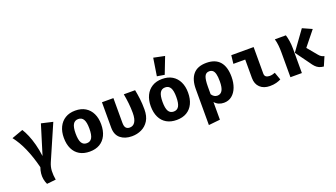

<svg xmlns="http://www.w3.org/2000/svg" viewBox="-82 -1559 4363 2491"><g transform="rotate(-20 2100.0 -313.0)"><path d="M427 -545 585 -508.5 375 -26Q352 28 349 83.2Q346 138.5 358 207L233.5 220Q216 183 209.5 145Q203 107 207.2 67.5Q211.5 28 226 -13Q206 -92.5 182.8 -161.2Q159.5 -230 133.5 -289Q107.5 -348 77.8 -398.2Q48 -448.5 15 -490.5L171 -546.5Q199 -503 224.5 -442.2Q250 -381.5 270.2 -305.5Q290.5 -229.5 302 -139Z M900 -548.5Q982 -548.5 1039.5 -513.5Q1097 -478.5 1127.5 -415.2Q1158 -352 1158 -267Q1158 -178.5 1127.2 -114.8Q1096.5 -51 1039 -17Q981.5 17 900 17Q819 17 761.2 -16.5Q703.5 -50 672.8 -113.5Q642 -177 642 -266Q642 -350.5 672.8 -414Q703.5 -477.5 761.2 -513Q819 -548.5 900 -548.5ZM900 -432Q851.5 -432 828.2 -392.2Q805 -352.5 805 -266Q805 -178 828.2 -138.5Q851.5 -99 900 -99Q948.5 -99 971.8 -138.5Q995 -178 995 -267Q995 -353 971.8 -392.5Q948.5 -432 900 -432Z M1722.5 -531Q1734.5 -471.5 1743 -404Q1751.5 -336.5 1751.5 -256Q1751.5 -161.5 1714 -101.2Q1676.5 -41 1615.2 -12Q1554 17 1482 17Q1386.5 17 1325.8 -32.2Q1265 -81.5 1265 -179.5V-531H1423V-189.5Q1423 -140.5 1441 -119.8Q1459 -99 1493 -99Q1515 -99 1533.2 -108.2Q1551.5 -117.5 1565 -137.2Q1578.5 -157 1586 -188.8Q1593.5 -220.5 1593.5 -265Q1593.5 -330.5 1586 -399.5Q1578.5 -468.5 1566.5 -531Z M2100 -548.5Q2182 -548.5 2239.5 -513.5Q2297 -478.5 2327.5 -415.2Q2358 -352 2358 -267Q2358 -178.5 2327.2 -114.8Q2296.5 -51 2239 -17Q2181.5 17 2100 17Q2019 17 1961.2 -16.5Q1903.5 -50 1872.8 -113.5Q1842 -177 1842 -266Q1842 -350.5 1872.8 -414Q1903.5 -477.5 1961.2 -513Q2019 -548.5 2100 -548.5ZM2100 -432Q2051.5 -432 2028.2 -392.2Q2005 -352.5 2005 -266Q2005 -178 2028.2 -138.5Q2051.5 -99 2100 -99Q2148.5 -99 2171.8 -138.5Q2195 -178 2195 -267Q2195 -353 2171.8 -392.5Q2148.5 -432 2100 -432ZM2087.5 -847 2240.5 -815.5 2152 -587 2049.5 -604Z M2711 -548.5Q2833.5 -548.5 2895.8 -477Q2958 -405.5 2958 -267Q2958 -187 2933.8 -122.8Q2909.5 -58.5 2863.5 -20.8Q2817.5 17 2752 17Q2714.5 17 2682.2 3.2Q2650 -10.5 2625.5 -39.5V205L2467.5 221.5V-275Q2467.5 -406.5 2527.5 -477.5Q2587.5 -548.5 2711 -548.5ZM2709 -433Q2662.5 -433 2644 -390.2Q2625.5 -347.5 2625.5 -248V-146.5Q2641.5 -122 2661 -110.5Q2680.5 -99 2704 -99Q2748 -99 2771.5 -138.2Q2795 -177.5 2795 -265Q2795 -330 2785 -366.5Q2775 -403 2755.8 -418Q2736.5 -433 2709 -433Z M3201 -416H3037.5L3050.5 -531H3359V-166Q3359 -134.5 3377.5 -121Q3396 -107.5 3427.5 -107.5Q3448 -107.5 3467 -112.2Q3486 -117 3503 -123.5L3540.5 -18Q3514 -4 3476 6.5Q3438 17 3387.5 17Q3301 17 3251 -31Q3201 -79 3201 -160.5Z M4030.5 -547 4160 -489 3997.5 -287 4107.5 -154.5Q4126.5 -131 4143.8 -121.2Q4161 -111.5 4182.5 -106.5L4129 18Q4093 14.5 4066.5 2.8Q4040 -9 4017.5 -32.2Q3995 -55.5 3970 -93.5L3836 -278ZM3804 -531Q3815 -498.5 3823.5 -447Q3832 -395.5 3832 -336.5V0H3674V-348Q3674 -392.5 3669.5 -438.5Q3665 -484.5 3652 -531Z"/></g></svg>

Font: Fira Code Light
Style: Bold
Weight: 700
Monospace: yes
Version: Version 5.002